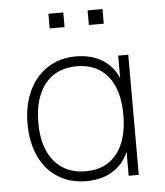

<svg xmlns="http://www.w3.org/2000/svg" viewBox="-51 -744 686 796"><g transform="rotate(-5 291.5 -345.5)"><path d="M495 -500V0H453V-100Q431 -48 385.5 -20.5Q340 7 277 7Q210 7 159.5 -24.5Q109 -56 81.5 -114.5Q54 -173 54 -251Q54 -329 82 -388Q110 -447 160.5 -479.5Q211 -512 277 -512Q340 -512 385.5 -485Q431 -458 453 -406V-500ZM453 -253Q453 -358 407 -414.5Q361 -471 277 -471Q193 -471 146 -413Q99 -355 99 -251Q99 -148 146.5 -91Q194 -34 278 -34Q361 -34 407 -91.5Q453 -149 453 -253ZM180 -698H242V-637H180ZM343 -698H405V-637H343Z"/></g></svg>

Font: MuliDisplayVN ExtraLight
Style: Regular
Weight: 200
Designer: Vernon Adams
Foundry: Vernon Adams
Version: Version 2.100